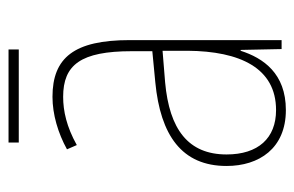

<svg xmlns="http://www.w3.org/2000/svg" viewBox="-140 -540 690 450"><g transform="rotate(-90 205.0 -315.0)"><path d="M314 -640H96V-616H314ZM203 -537C162 -537 118 -524 80 -503L90 -480C133 -504 170 -512 203 -512C278 -512 310 -471 310 -351V-303L237 -296C113 -284 41 -234 41 -129C41 -53 82 10 172 10C258 10 294 -43 311 -96H313L315 0H336V-356C336 -486 295 -537 203 -537ZM237 -273 311 -279V-220C310 -98 271 -13 172 -13C106 -13 68 -55 68 -129C68 -219 127 -263 237 -273Z"/></g></svg>

Font: Noto Sans Khmer UI Condensed Thin
Style: Regular
Weight: 100
Width: 3
Designer: Danh Hong and the Monotype Design Team
Foundry: Monotype Imaging Inc.
Version: Version 2.002